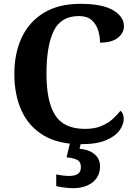

<svg xmlns="http://www.w3.org/2000/svg" viewBox="-20 -744 708 1004"><path d="M401 10Q285 10 208 -36Q131 -82 93 -164.5Q55 -247 55 -358Q55 -466 94 -548.5Q133 -631 210 -677.5Q287 -724 400 -724Q515 -724 571.5 -690.5Q628 -657 628 -608Q628 -571 596 -546Q564 -521 503 -521Q503 -554 493 -586Q483 -618 459 -639Q435 -660 393 -660Q298 -660 260.5 -581.5Q223 -503 223 -358Q223 -213 268.5 -141.5Q314 -70 425 -70Q474 -70 509 -84.5Q544 -99 568.5 -121Q593 -143 610 -165Q627 -151 627 -122Q627 -94 606 -63.5Q585 -33 536 -11.5Q487 10 401 10ZM361 240Q345 240 318.5 237Q292 234 274 229V168Q312 176 342 176Q371 176 387 165.5Q403 155 403 130Q403 101 381.5 91Q360 81 328 79L349 -9H406L396 34Q445 38 474 62Q503 86 503 126Q503 179 464 209.5Q425 240 361 240Z"/></svg>

Font: NotoSerif-Bold
Style: Regular
Weight: 700
Designer: Monotype Design Team
Foundry: Monotype Imaging Inc.
Version: Version 2.007; ttfautohint (v1.8) -l 8 -r 50 -G 200 -x 14 -D